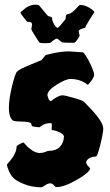

<svg xmlns="http://www.w3.org/2000/svg" viewBox="-20 -774 472 822"><path d="M317 -640 321 -620Q304 -591 297 -591H276Q246 -591 244 -594Q226 -609 223 -609Q220 -609 210.5 -602.5Q201 -596 198.5 -592.5Q196 -589 174 -589Q152 -589 149 -592Q146 -595 130 -620.5Q114 -646 114 -650Q117 -661 117 -671Q117 -681 96 -681Q68 -715 68 -719Q68 -723 73.5 -726.5Q79 -730 84.5 -735.5Q90 -741 101 -746.5Q112 -752 125 -754Q148 -754 148 -750L186 -705Q203 -702 203 -697Q203 -684 212 -669.5Q221 -655 227 -655Q231 -655 254 -684L261 -693Q261 -709 267 -713Q283 -713 301.5 -733Q320 -753 322 -753Q338 -753 353.5 -745.5Q369 -738 376.5 -731Q384 -724 384 -722L364 -691Q345 -660 345 -655Q317 -649 317 -640ZM202 -239 201 -221Q201 -217 202 -217Q214 -217 234 -208Q254 -199 254 -189Q252 -161 235.5 -144.5Q219 -128 187 -128Q184 -128 173.5 -123.5Q163 -119 149 -119Q135 -119 118 -130Q101 -141 91.5 -152.5Q82 -164 79.5 -164Q77 -164 64 -157Q51 -150 51 -147Q51 -117 20 -82L10 -70Q10 -60 18.5 -41Q27 -22 38 -12Q47 -1 81.5 13.5Q116 28 159 28L172 20Q185 11 194.5 11Q204 11 210.5 19Q217 27 221 27Q255 27 309.5 -4.5Q364 -36 366 -53Q366 -54 357.5 -63Q349 -72 349 -78.5Q349 -85 354 -90Q364 -102 390 -104H391Q397 -104 409.5 -154.5Q422 -205 422 -223Q422 -254 360 -317L340 -338Q334 -344 295.5 -355Q257 -366 248 -366Q233 -366 207 -348L198 -341Q189 -341 183 -366Q183 -387 222.5 -411.5Q262 -436 282 -436Q318 -436 346 -418L355 -411Q358 -411 370.5 -427.5Q383 -444 383 -454Q383 -464 372 -489Q361 -514 349.5 -532Q338 -550 335 -550L276 -554Q237 -554 190 -542L175 -538L158 -517Q157 -516 110 -497Q63 -478 53.5 -468Q44 -458 31 -403Q18 -348 18 -311Q18 -274 34 -259Q39 -254 72.5 -253.5Q106 -253 113 -246Q116 -238 116 -235.5Q116 -233 130 -231Q144 -229 147 -229Q150 -229 156 -234Q172 -247 198 -247Q202 -247 202 -239Z"/></svg>

Font: Piedra
Style: Regular
Weight: 400
Designer: Angel Koziupa & Ale Paul
Foundry: Angel Koziupa and Alejandro Paul
Version: Version 1.000